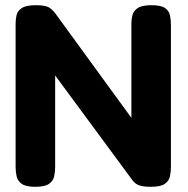

<svg xmlns="http://www.w3.org/2000/svg" viewBox="-20 -709 723 738"><path d="M115 9Q80 9 64 -2Q48 -13 44 -30.5Q40 -48 40 -68V-617Q40 -636 44 -652Q48 -668 64.5 -678.5Q81 -689 118 -689Q154 -689 168 -680.5Q182 -672 193 -657L485 -256V-617Q485 -636 489.5 -652Q494 -668 510 -678.5Q526 -689 562 -689Q599 -689 614.5 -678Q630 -667 633.5 -649.5Q637 -632 637 -613V-67Q637 -48 633 -30.5Q629 -13 613 -2Q597 9 560 9Q532 9 516.5 4Q501 -1 490 -15L192 -419V-67Q192 -48 188 -30.5Q184 -13 168 -2Q152 9 115 9Z"/></svg>

Font: Fredoka SemiBold
Style: Regular
Weight: 600
Designer: Ben Nathan
Foundry: Milena B. Brandão, Ben Nathan
Version: Version 2.001